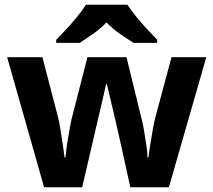

<svg xmlns="http://www.w3.org/2000/svg" viewBox="-20 -786 896 806"><path d="M485 -191Q481 -208 473.5 -241.5Q466 -275 457 -313.5Q448 -352 440 -384.5Q432 -417 429 -432H425Q422 -417 414.5 -384.5Q407 -352 398 -313.5Q389 -275 381 -241Q373 -207 369 -189L325 0H165L10 -546H158L221 -304Q228 -279 233.5 -244Q239 -209 244 -176.5Q249 -144 251 -125H255Q256 -139 259 -162.5Q262 -186 266.5 -211Q271 -236 274.5 -256.5Q278 -277 280 -284L347 -546H511L575 -284Q579 -270 584.5 -239Q590 -208 594.5 -176Q599 -144 599 -125H603Q605 -142 610 -174.5Q615 -207 621.5 -243Q628 -279 635 -304L700 -546H846L689 0H527ZM515 -766Q529 -744 551.5 -716.5Q574 -689 598 -663Q622 -637 640 -619V-606H541Q515 -622 484 -643.5Q453 -665 427 -692Q401 -665 371 -644Q341 -623 315 -606H216V-619Q235 -638 258.5 -663.5Q282 -689 304.5 -716.5Q327 -744 341 -766Z"/></svg>

Font: Noto Sans Myanmar
Style: Bold
Weight: 700
Designer: Monotype Design Team
Foundry: Monotype Imaging Inc.
Version: Version 2.107; ttfautohint (v1.8.4.7-5d5b)